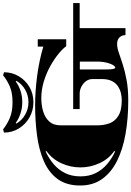

<svg xmlns="http://www.w3.org/2000/svg" viewBox="176 -1003 849 1241"><g transform="rotate(-90 600.5 -382.5)"><path d="M571 22Q456 22 356 4.5Q256 -13 181 -50.5Q106 -88 64 -147Q22 -206 22 -289Q22 -377 63.5 -434Q105 -491 178 -523Q251 -555 344.5 -567.5Q438 -580 541 -580Q631 -580 730 -567Q829 -554 920 -527V-563H967V-379H922Q907 -401 873.5 -428.5Q840 -456 794.5 -481.5Q749 -507 695.5 -523.5Q642 -540 587 -540Q539 -540 499 -527.5Q459 -515 435 -488Q411 -461 411 -416V-175Q411 -136 423.5 -100.5Q436 -65 471.5 -42.5Q507 -20 574 -20Q594 -20 617 -25Q640 -30 661.5 -43.5Q683 -57 696.5 -82.5Q710 -108 710 -148V-209Q710 -233 696 -251.5Q682 -270 660.5 -281Q639 -292 616 -292H516V-334H1201V-292H1039V4H994Q994 -19 979.5 -34.5Q965 -50 936 -50Q912 -50 880.5 -39Q849 -28 806 -14Q763 0 705 11Q647 22 571 22ZM242 -63 245 -68Q193 -105 166 -164Q139 -223 139 -287Q139 -352 166 -411Q193 -470 245 -507L242 -512Q198 -492 161 -461Q124 -430 102.5 -387Q81 -344 81 -287Q81 -231 102.5 -188Q124 -145 161 -114Q198 -83 242 -63ZM783 -62Q797 -62 810 -97.5Q823 -133 823 -182V-291H772V-126Q772 -86 775.5 -74Q779 -62 783 -62ZM560 -591Q507 -591 462 -616.5Q417 -642 390.5 -685.5Q364 -729 364 -781L385 -787Q416 -762 457.5 -744Q499 -726 560 -726Q622 -726 663 -744Q704 -762 734 -787L754 -781Q754 -729 728 -685.5Q702 -642 658.5 -616.5Q615 -591 560 -591ZM560 -623Q604 -623 641.5 -644.5Q679 -666 699 -702L694 -705Q670 -687 635.5 -675Q601 -663 560 -663Q522 -663 486.5 -675Q451 -687 427 -705L422 -702Q442 -666 479.5 -644.5Q517 -623 560 -623Z"/></g></svg>

Font: Diplomata SC
Style: Regular
Weight: 400
Designer: Eduardo Rodriguez Tunni
Foundry: Eduardo Rodriguez Tunni
Version: Version 1.002; ttfautohint (v1.8.4.7-5d5b);gftools[0.9.23]